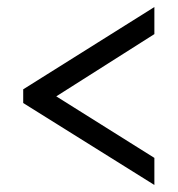

<svg xmlns="http://www.w3.org/2000/svg" viewBox="-20 -631 505 546"><path d="M419 -105V-182L140 -357L419 -534V-611L46 -377V-338Z"/></svg>

Font: Noto Serif Tamil Condensed
Style: Bold
Weight: 700
Width: 3
Designer: Indian Type Foundry, Tom Grace, and the Monotype Design Team
Foundry: Monotype Imaging Inc.
Version: Version 2.004